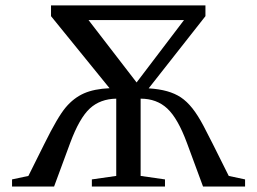

<svg xmlns="http://www.w3.org/2000/svg" viewBox="-20 -680 936 700"><path d="M873.5 0H720.2L661.6 -158.7Q628.4 -248.5 589.8 -284.4Q551.3 -320.3 492.7 -320.3V-38.6L581.5 -25.9V0H314.9V-25.9L403.8 -38.6V-320.3Q345.2 -319.3 307.4 -284.4Q269.5 -249.5 235.8 -158.7L177.2 0H23.9V-25.9L83.5 -38.6L142.1 -156.2Q190.4 -253.9 219.7 -288.6Q249 -323.2 286.1 -339.6Q323.2 -356 379.4 -358.4L166 -621.1V-660.2H729V-621.1L522 -357.9Q560.5 -355.5 589.1 -347.4Q617.7 -339.4 639.4 -325Q661.1 -310.5 681.2 -285.4Q701.2 -260.3 722.4 -220.2Q743.7 -180.2 814 -38.6L873.5 -25.9ZM478 -379.4 650.9 -606.9H302.7Z"/></svg>

Font: Times New Roman
Style: Regular
Weight: 400
Designer: Steve Matteson
Foundry: Ascender Corporation
Version: Version 2.00.3